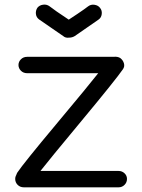

<svg xmlns="http://www.w3.org/2000/svg" viewBox="-20 -789 608 821"><path d="M487 12H82Q66 12 55.5 1.5Q45 -9 45 -24Q45 -38 55.5 -48Q66 -58 82 -58H153Q132 -31 119 -11Q111 0 95 3Q79 6 66 -2Q54 -10 50 -24Q46 -38 54 -51Q80 -90 220.5 -258Q361 -426 400 -476H96Q80 -476 69.5 -486.5Q59 -497 59 -511Q59 -525 69.5 -535.5Q80 -546 96 -546H466Q482 -548 494 -541Q506 -532 510 -518Q514 -504 505 -492Q473 -446 330.5 -274.5Q188 -103 153 -58H487Q502 -58 512.5 -48Q523 -38 523 -24Q523 -9 512.5 1.5Q502 12 487 12ZM250 -635Q232 -648 197 -671.5Q162 -695 147 -706Q135 -715 133.5 -729.5Q132 -744 140 -756Q149 -767 164.5 -769Q180 -771 192 -762Q212 -746 274 -705Q279 -708 311 -729.5Q343 -751 357 -762Q369 -771 384.5 -768.5Q400 -766 408 -755Q417 -744 415 -728.5Q413 -713 401 -705L300 -635Q289 -628 275 -628Q260 -626 250 -635Z"/></svg>

Font: Hoogli Semibold
Style: Regular
Weight: 600
Designer: Anand Singh Naorem
Foundry: Brand New Type
Version: Version 1.00 b007